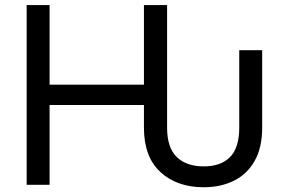

<svg xmlns="http://www.w3.org/2000/svg" viewBox="-20 -748 1158 777"><path d="M804.2 9.8Q696.3 9.8 629.4 -51.5Q562.5 -112.8 562.5 -231.4V-323.2H180.7V0H87.9V-727.5H180.7V-405.3H562.5V-727.5H656.2V-231.4Q656.2 -150.4 695.3 -112.5Q734.4 -74.7 804.2 -74.7Q874 -74.7 911.1 -112.5Q948.2 -150.4 948.2 -231.4V-544.9H1041V-231.4Q1041 -151.4 1011 -97.7Q981 -43.9 927.5 -17.1Q874 9.8 804.2 9.8Z"/></svg>

Font: Inter-Regular
Style: Regular
Weight: 400
Designer: Rasmus Andersson
Foundry: rsms
Version: Version 4.000;git-a52131595